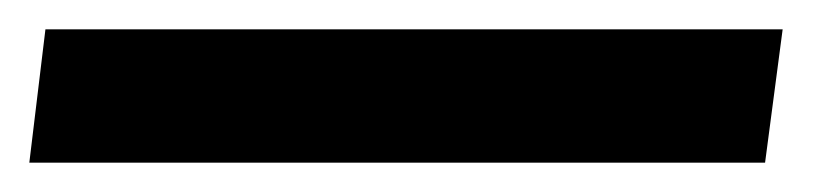

<svg xmlns="http://www.w3.org/2000/svg" viewBox="-54 -111 570 131"><path d="M-34 0 -23 -91H480L468 0Z"/></svg>

Font: Inclusive Sans Medium
Style: Italic
Weight: 500
Italic angle: -7°
Designer: Olivia King
Foundry: Olivia King
Version: Version 2.004